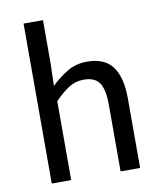

<svg xmlns="http://www.w3.org/2000/svg" viewBox="-81 -776 708 841"><g transform="rotate(-10 273.0 -355.5)"><path d="M81.1 0V-711.4H167.5V-518.6L164.6 -419.4Q198.2 -452.1 236.8 -475.6Q275.4 -499 325.7 -499Q403.8 -499 439 -450.7Q474.1 -402.3 474.1 -309.1V0H387.2V-297.4Q387.2 -364.7 366.7 -394.3Q346.2 -423.8 297.9 -423.8Q261.2 -423.8 232.2 -405.5Q203.1 -387.2 167.5 -351.1V0Z"/></g></svg>

Font: Varta Medium
Style: Regular
Weight: 500
Designer: Joana Correia, Viktoriya Grabowska, Eben Sorkin
Foundry: Sorkin Type Co.
Version: Version 1.004